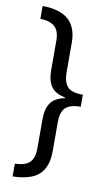

<svg xmlns="http://www.w3.org/2000/svg" viewBox="-97 -765 555 974"><g transform="rotate(10 181.0 -278.0)"><path d="M41 95Q94 94 117 71.5Q140 49 140 -1V-151Q140 -206 161.5 -236Q183 -266 233 -276V-280Q183 -289 161.5 -319.5Q140 -350 140 -405V-555Q140 -607 114.5 -628.5Q89 -650 41 -651V-717Q131 -716 175 -677Q219 -638 219 -558V-407Q219 -359 239.5 -334Q260 -309 320 -309V-247Q265 -247 242 -224.5Q219 -202 219 -149V1Q219 80 177.5 119.5Q136 159 41 161Z"/></g></svg>

Font: Noto Sans Lao ExtraCondensed
Style: Regular
Weight: 400
Width: 2
Designer: Monotype Design Team
Foundry: Monotype Imaging Inc.
Version: Version 2.004; ttfautohint (v1.8.4.7-5d5b)